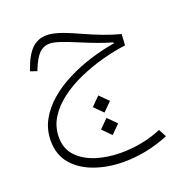

<svg xmlns="http://www.w3.org/2000/svg" viewBox="-129 -506 904 945"><g transform="rotate(-20 323.5 -33.0)"><path d="M354 64.5 309.1 19.5 354 -25.4 398.9 19.5ZM354 182.1 309.1 137.2 354 92.3 398.9 137.2ZM216.8 -391.1Q239.7 -391.1 273.4 -381.3Q307.1 -371.6 369.6 -343.3Q432.1 -314.9 476.6 -298.3Q521 -281.7 565.4 -270L562 -211.9Q502.4 -204.1 438.2 -186.8Q374 -169.4 314 -142.8Q253.9 -116.2 205.8 -79.8Q157.7 -43.5 129.4 2Q101.1 47.4 101.1 102.5Q101.1 162.6 137.7 201.4Q174.3 240.2 234.1 259.3Q293.9 278.3 364.3 278.3Q418.9 278.3 473.9 267.8Q528.8 257.3 576.7 236.3L598.1 276.9Q542 300.8 481.7 313Q421.4 325.2 363.3 325.2Q280.8 325.2 211.2 300.8Q141.6 276.4 99.6 227.8Q57.6 179.2 57.6 106Q57.6 46.9 84.5 -2.2Q111.3 -51.3 157.5 -90.8Q203.6 -130.4 262.2 -159.9Q320.8 -189.5 385.5 -209.5Q450.2 -229.5 513.7 -240.2V-245.1Q479 -254.9 439.7 -269.3Q400.4 -283.7 349.6 -305.2Q294.9 -328.1 264.6 -337.6Q234.4 -347.2 216.3 -347.2Q183.1 -347.2 160.4 -324.5Q137.7 -301.8 116.2 -248L113.3 -240.2L78.6 -252L81.5 -260.3Q106.9 -331.1 138.7 -361.1Q170.4 -391.1 216.8 -391.1Z"/></g></svg>

Font: Estedad-FD ExtraLight
Style: Regular
Weight: 200
Designer: Amin Abedi
Version: Version 7.3